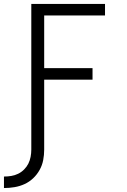

<svg xmlns="http://www.w3.org/2000/svg" viewBox="-21 -755 641 969"><path d="M-1 194V136Q18 136 36 133Q54 130 70.5 122Q87 114 100.5 100.5Q114 87 122 71Q130 55 133.5 36.5Q137 18 137 0V-735H509V-677H202V-411H446V-353H202V0Q202 27 197 53Q192 79 179 102.5Q166 126 146.5 144.5Q127 163 103 174Q79 185 52.5 189.5Q26 194 -1 194Z"/></svg>

Font: Iosevka Curly Light Extended
Style: Regular
Weight: 300
Width: 7
Monospace: yes
Designer: Belleve Invis
Foundry: Belleve Invis
Version: Version 11.1.0; ttfautohint (v1.8.3)